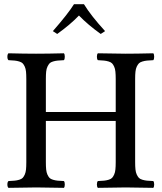

<svg xmlns="http://www.w3.org/2000/svg" viewBox="-20 -904 779 926"><path d="M21 2Q15.6 -2.4 15.6 -14.4Q15.6 -26.4 21 -30.8Q40 -31.7 50.8 -32.7Q61.5 -33.7 72.8 -37.1Q84 -40.5 89.4 -46.1Q94.7 -51.8 99.4 -62Q104 -72.3 105.5 -86.7Q106.9 -101.1 106.9 -122.1V-522.9Q106.9 -543.9 105.5 -558.3Q104 -572.8 99.4 -582.8Q94.7 -592.8 89.4 -598.4Q84 -604 72.8 -607.4Q61.5 -610.8 50.8 -611.8Q40 -612.8 21 -613.8Q15.6 -618.2 15.6 -630.4Q15.6 -642.6 21 -647Q97.2 -645 153.8 -645Q210 -645 288.1 -647Q292.5 -642.6 292.5 -630.4Q292.5 -618.2 288.1 -613.8Q268.6 -612.8 257.8 -611.8Q247.1 -610.8 235.6 -607.4Q224.1 -604 219 -598.4Q213.9 -592.8 209 -582.8Q204.1 -572.8 202.6 -558.3Q201.2 -543.9 201.2 -522.9V-363.8H538.1V-522.9Q538.1 -543.9 536.6 -558.3Q535.2 -572.8 530.5 -582.8Q525.9 -592.8 520.5 -598.4Q515.1 -604 503.9 -607.4Q492.7 -610.8 481.9 -611.8Q471.2 -612.8 452.1 -613.8Q447.3 -618.2 447.3 -630.4Q447.3 -642.6 452.1 -647Q538.1 -645 585 -645Q637.2 -645 719.2 -647Q723.6 -642.6 723.6 -630.4Q723.6 -618.2 719.2 -613.8Q699.7 -612.8 689 -611.8Q678.2 -610.8 666.7 -607.4Q655.3 -604 649.9 -598.4Q644.5 -592.8 639.6 -582.8Q634.8 -572.8 633.3 -558.3Q631.8 -543.9 631.8 -522.9V-122.1Q631.8 -101.1 633.3 -86.7Q634.8 -72.3 639.6 -62Q644.5 -51.8 649.9 -46.1Q655.3 -40.5 666.7 -37.1Q678.2 -33.7 689 -32.7Q699.7 -31.7 719.2 -30.8Q723.6 -26.4 723.6 -14.4Q723.6 -2.4 719.2 2Q631.3 0 585.9 0Q540 0 452.1 2Q447.3 -2.4 447.3 -14.4Q447.3 -26.4 452.1 -30.8Q471.2 -31.7 481.9 -32.7Q492.7 -33.7 503.9 -37.1Q515.1 -40.5 520.5 -46.1Q525.9 -51.8 530.5 -62Q535.2 -72.3 536.6 -86.7Q538.1 -101.1 538.1 -122.1V-320.8H201.2V-122.1Q201.2 -101.1 202.6 -86.7Q204.1 -72.3 208.7 -62Q213.4 -51.8 218.8 -46.1Q224.1 -40.5 235.6 -37.1Q247.1 -33.7 257.8 -32.7Q268.6 -31.7 288.1 -30.8Q292.5 -26.4 292.5 -14.4Q292.5 -2.4 288.1 2Q200.2 0 154.8 0Q106.9 0 21 2ZM234.9 -753.9Q308.1 -837.4 336.9 -883.8H384.8Q418.9 -828.1 486.8 -753.9L465.8 -740.2Q404.8 -783.7 360.8 -829.1Q318.8 -785.2 255.9 -740.2Z"/></svg>

Font: Common Serif News
Style: Regular
Weight: 450
Designer: Philipp H. Poll, Khaled Hosny
Foundry: Stefan Peev, Context Ltd.
Version: Version 1.026